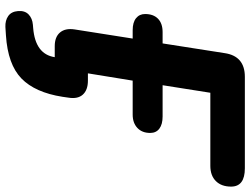

<svg xmlns="http://www.w3.org/2000/svg" viewBox="-128 -617 928 712"><g transform="rotate(90 336.0 -261.0)"><path d="M80 183Q56 184 39.5 172.5Q23 161 21 136Q19 111 33.5 97Q48 83 72 81L84 80Q181 72 192 0H151Q117 0 100.5 -19.5Q84 -39 89 -73L123 -289H92Q63 -289 47.5 -301.5Q32 -314 32 -335Q32 -366 49.5 -383Q67 -400 99 -400H141L177 -630Q188 -705 265 -705H604Q672 -705 672 -654Q672 -618 651.5 -597.5Q631 -577 595 -577H324L296 -400H412Q441 -400 457 -388Q473 -376 473 -354Q473 -324 454.5 -306.5Q436 -289 405 -289H279L252 -123H279Q314 -123 331 -104Q348 -85 342 -50L339 -29Q323 73 271 123.5Q219 174 111 181Z"/></g></svg>

Font: Nunito ExtraBold
Style: Italic
Weight: 800
Italic angle: -9°
Designer: Vernon Adams
Foundry: Vernon Adams
Version: Version 3.601; ttfautohint (v1.8.2.53-6de2)